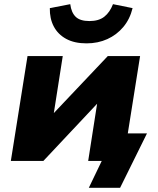

<svg xmlns="http://www.w3.org/2000/svg" viewBox="-20 -772 759 921"><path d="M406 129 468 0H403L424 -132H685L556 129ZM32 0 112 -503H281L237 -222H231L497 -503H652L572 0H403L447 -282H453L188 0ZM395 -564Q337 -564 297.5 -585.5Q258 -607 238 -645Q218 -683 219 -733L317 -752Q322 -712 343 -691.5Q364 -671 409 -671Q454 -671 480.5 -692Q507 -713 522 -752L616 -733Q603 -680 571.5 -642.5Q540 -605 495 -584.5Q450 -564 395 -564Z"/></svg>

Font: Nunito Sans 8pt Black
Style: Italic
Weight: 900
Italic angle: -9°
Version: Version 3.101;gftools[0.9.27]